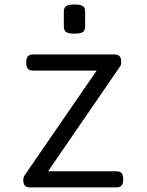

<svg xmlns="http://www.w3.org/2000/svg" viewBox="-20 -817 640 837"><path d="M304.7 -670.4Q277.8 -670.4 268.1 -677.5Q258.3 -684.6 258.3 -702.1V-765.6Q258.3 -783.2 268.1 -790.3Q277.8 -797.4 304.7 -797.4Q331.5 -797.4 341.3 -790.3Q351.1 -783.2 351.1 -765.6V-702.1Q351.1 -684.6 341.3 -677.5Q331.5 -670.4 304.7 -670.4ZM517.1 -35.2Q517.1 -16.1 510 -8.1Q502.9 0 486.3 0H151.4H112.3Q95.7 0 88.6 -7.6Q81.5 -15.1 81.5 -33.2Q81.5 -43.9 88.4 -54.2L401.4 -509.3H125Q108.4 -509.3 101.3 -517.3Q94.2 -525.4 94.2 -544.4Q94.2 -563.5 101.3 -571.5Q108.4 -579.6 125 -579.6H435.1H477.5Q494.1 -579.6 501.2 -572Q508.3 -564.5 508.3 -546.4Q508.3 -534.2 503.4 -527.3L189.5 -70.3H486.3Q502.9 -70.3 510 -62.3Q517.1 -54.2 517.1 -35.2Z"/></svg>

Font: Courier Prime Code
Style: Regular
Weight: 400
Designer: Alan Dague-Greene
Foundry: Quote-Unquote Apps
Version: Version 3.0318